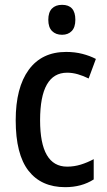

<svg xmlns="http://www.w3.org/2000/svg" viewBox="-20 -765 441 795"><path d="M250 10Q151 10 98 -58Q45 -126 45 -267Q45 -402 99 -476Q153 -550 254 -550Q290 -550 321 -542Q352 -534 377 -521L347 -440Q325 -451 302.5 -457.5Q280 -464 258 -464Q146 -464 146 -267Q146 -75 258 -75Q287 -75 314.5 -83.5Q342 -92 368 -106V-22Q318 10 250 10ZM237 -745Q292 -745 292 -683Q292 -652 277 -636.5Q262 -621 237 -621Q211 -621 195.5 -636.5Q180 -652 180 -683Q180 -714 195 -729.5Q210 -745 237 -745Z"/></svg>

Font: Noto Sans Georgian Condensed Medium
Style: Regular
Weight: 500
Width: 3
Designer: Monotype Design Team, Akaki Razmadze
Foundry: Google LLC
Version: Version 2.005; ttfautohint (v1.8.4.7-5d5b)